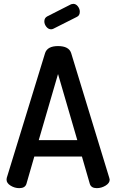

<svg xmlns="http://www.w3.org/2000/svg" viewBox="-20 -976 602 996"><path d="M14 -44Q14 -50 15 -53L214 -701Q226 -737 281 -737Q337 -737 349 -701L547 -53Q549 -47 549 -44Q549 -26 527.5 -13Q506 0 482 0Q453 0 446 -22L405 -164H158L117 -22Q110 0 80 0Q56 0 35 -13Q14 -26 14 -44ZM181 -249H381L281 -592ZM210 -865Q210 -883 225 -891L349 -954Q357 -956 360 -956Q374 -956 384 -943Q394 -930 394 -915Q394 -895 378 -888L257 -827Q251 -824 245 -824Q231 -824 220.5 -837Q210 -850 210 -865Z"/></svg>

Font: TerminalDosisSemiBold
Style: Bold
Weight: 600
Designer: EdgarTolentino, PabloImpallari, IginoMarini
Foundry: EdgarTolentino, PabloImpallari, IginoMarini
Version: Version 1.006